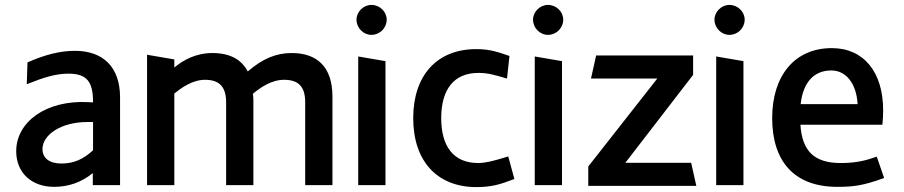

<svg xmlns="http://www.w3.org/2000/svg" viewBox="-20 -754 3683 782"><path d="M200 7C259 7 311 -11 358 -49V0H469V-357C469 -482 399 -547 285 -547C224 -547 163 -531 92 -500L89 -411C159 -439 207 -454 259 -454C336 -454 359 -419 359 -337L339 -338C167 -347 46 -257 46 -138C46 -51 108 7 200 7ZM153 -147C153 -205 229 -257 335 -257H359V-142C318 -104 279 -88 230 -88C181 -88 153 -110 153 -147Z M1223 -337V0H1334V-361C1334 -480 1273 -538 1168 -538C1104 -538 1050 -515 989 -463C963 -513 915 -538 845 -538C776 -538 725 -508 690 -479V-512L579 -531V0H690V-373C716 -394 762 -429 815 -429C874 -429 901 -400 901 -337V0H1012V-337C1012 -349 1012 -361 1010 -372C1041 -398 1086 -429 1137 -429C1197 -429 1223 -400 1223 -337Z M1439 -524V0H1550V-505ZM1432 -674C1432 -640 1460 -612 1493 -612C1527 -612 1555 -640 1555 -674C1555 -706 1527 -734 1493 -734C1460 -734 1432 -706 1432 -674Z M1920 8C1980 8 2016 -2 2075 -25L2050 -117L2034 -112C1991 -99 1957 -90 1928 -90C1826 -90 1777 -159 1777 -273C1777 -391 1830 -457 1928 -457C1968 -457 1994 -449 2045 -434L2055 -526C2011 -541 1977 -554 1920 -554C1758 -554 1663 -445 1663 -273C1663 -96 1762 8 1920 8Z M2158 -524V0H2269V-505ZM2151 -674C2151 -640 2179 -612 2212 -612C2246 -612 2274 -640 2274 -674C2274 -706 2246 -734 2212 -734C2179 -734 2151 -706 2151 -674Z M2376 -76V3H2816L2795 -91H2527L2803 -449V-528H2408L2387 -434H2657Z M2897 -524V0H3008V-505ZM2890 -674C2890 -640 2918 -612 2951 -612C2985 -612 3013 -640 3013 -674C3013 -706 2985 -734 2951 -734C2918 -734 2890 -706 2890 -674Z M3390 7C3457 7 3495 2 3581 -29L3551 -116L3536 -111C3495 -97 3456 -90 3404 -90C3297 -90 3247 -138 3240 -246H3574C3576 -271 3577 -281 3577 -305C3577 -459 3499 -558 3368 -558C3215 -558 3125 -444 3125 -273C3125 -100 3212 7 3390 7ZM3241 -330C3251 -419 3295 -467 3366 -467C3426 -467 3468 -414 3473 -330Z"/></svg>

Font: All Genders v4
Style: Regular
Weight: 400
Designer: Rassam Alawdi
Foundry: Rassam Art
Version: Version 3.100;FEAKit 1.0